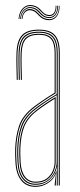

<svg xmlns="http://www.w3.org/2000/svg" viewBox="-20 -720 310 745"><path d="M208 0V-514Q208 -560.8 190.1 -580.9Q172.2 -601 131 -601Q87 -601 68.2 -580.2Q49.5 -559.5 48 -514Q47.2 -490.8 47.8 -463.8Q48.2 -436.8 49 -410H45Q44.2 -436.8 43.8 -464.5Q43.2 -492.2 44 -514Q45.5 -562.8 65.6 -583.9Q85.8 -605 131 -605Q160 -605 177.8 -595.8Q195.5 -586.5 203.8 -566.5Q212 -546.5 212 -514V0ZM118 -7Q147.5 -7 165.5 -21Q183.5 -35 191.8 -54.8Q200 -74.5 200 -91.2V-350.8Q182.8 -340.8 159.2 -325.2Q135.8 -309.8 117.2 -295.2Q79.8 -266.2 66.4 -230.5Q53 -194.8 51 -144.8Q50.5 -129.5 50.8 -121.5Q51 -113.5 52 -90.5Q54 -50.2 71.2 -28.6Q88.5 -7 118 -7ZM118 -11Q90.8 -11 74.4 -31.1Q58 -51.2 56 -90.8Q55 -109.5 54.8 -120Q54.5 -130.5 55 -144.8Q57 -198.2 71.4 -232.1Q85.8 -266 120.2 -292.5Q136.2 -305 157 -319Q177.8 -333 196 -343.8V-91.2Q196 -74.5 188.5 -55.8Q181 -37 163.9 -24Q146.8 -11 118 -11ZM118 -15Q144.8 -15 161 -27.1Q177.2 -39.2 184.6 -57Q192 -74.8 192 -91.2V-336.8Q177.5 -327.8 158.6 -315.1Q139.8 -302.5 122.2 -289Q87.5 -262 74.2 -228.6Q61 -195.2 59 -144.5Q58.5 -129.8 58.8 -122Q59 -114.2 60 -90.8Q62 -54.5 77 -34.8Q92 -15 118 -15ZM118 5Q81.8 5 62 -20.2Q42.2 -45.5 40 -90Q39 -108.5 38.8 -120.2Q38.5 -132 39 -145Q40.8 -192 53.9 -231.8Q67 -271.5 110 -304.8Q121.5 -313.5 135 -323Q148.5 -332.5 163 -342Q177.5 -351.5 192 -360V-514Q192 -552 177.9 -568.5Q163.8 -585 131 -585Q96 -585 80.6 -568.2Q65.2 -551.5 64 -513.5Q63.2 -490.8 63.8 -465.6Q64.2 -440.5 65 -410H61Q60.2 -438 59.8 -465.1Q59.2 -492.2 60 -513.5Q61.2 -552.2 76.9 -570.6Q92.5 -589 131 -589Q166 -589 181 -571.6Q196 -554.2 196 -514V-357.8Q174 -344.8 152.4 -330.2Q130.8 -315.8 112 -301.2Q71.2 -269.5 58 -231.1Q44.8 -192.8 43 -145Q42.5 -129.8 42.8 -121.5Q43 -113.2 44 -90.2Q46.2 -46.2 65.5 -22.6Q84.8 1 118 1Q146.2 1 168 -14.6Q189.8 -30.2 198.8 -57.5H199.8L196.5 -6V0H192.2V-4.8L196.8 -44.5H195.8Q186.2 -21.8 164.4 -8.4Q142.5 5 118 5ZM200.2 0V-10L201.8 -72.2H200.8Q196.2 -45.8 173.9 -24.4Q151.5 -3 118 -3Q86.2 -3 68.2 -25.6Q50.2 -48.2 48 -90.5Q47 -109 46.8 -120Q46.5 -131 47 -144.8Q48.8 -191.8 61.4 -229.2Q74 -266.8 115 -298.5Q128.2 -308.8 143.4 -319Q158.5 -329.2 173.2 -338.6Q188 -348 200 -355V-514Q200 -556.5 184 -574.8Q168 -593 131 -593Q92.2 -593 74.8 -574.6Q57.2 -556.2 56 -513.8Q55.2 -490.5 55.8 -463.8Q56.2 -437 57 -410H53Q52.2 -437.5 51.8 -464.9Q51.2 -492.2 52 -513.8Q53.2 -557.8 71.4 -577.4Q89.5 -597 131 -597Q170 -597 187 -577.8Q204 -558.5 204 -514V0ZM52 -646.2Q54 -675.2 71.1 -690.2Q88.2 -705.2 112 -698.2Q122.5 -695.2 129.1 -689.9Q135.8 -684.5 140.8 -678.8Q145.8 -673 151.4 -668.4Q157 -663.8 165.5 -662.2Q181 -659.2 189 -670Q197 -680.8 195.8 -697.8H198.8Q200 -678.8 191 -666.9Q182 -655 164.8 -658.2Q155.8 -660 149.9 -664.8Q144 -669.5 138.8 -675.2Q133.5 -681 127.1 -686.4Q120.8 -691.8 110.5 -694.5Q87.8 -701 72.2 -686.4Q56.8 -671.8 55 -646.2ZM58 -646.2Q60 -671.5 75 -684Q90 -696.5 109.8 -690.5Q119.5 -687.5 125.8 -682.2Q132 -677 137 -671.2Q142 -665.5 148.1 -660.8Q154.2 -656 164 -654.2Q182.5 -651 192.9 -663.5Q203.2 -676 202 -697.8H205Q206.2 -674.8 194.8 -661Q183.2 -647.2 163 -650.5Q153 -652.2 146.6 -656.9Q140.2 -661.5 135 -667.2Q129.8 -673 123.8 -678.4Q117.8 -683.8 108.5 -686.8Q90 -692.8 76.4 -681.2Q62.8 -669.8 61 -646.2ZM64 -646.2Q65.8 -667 77.8 -678Q89.8 -689 107.2 -683Q116 -680 121.9 -674.8Q127.8 -669.5 133 -663.6Q138.2 -657.8 145 -653.1Q151.8 -648.5 162.2 -646.5Q184.2 -642.5 197 -657.1Q209.8 -671.8 208 -697.8H211Q212.2 -670.5 198.6 -654.5Q185 -638.5 161.2 -642.5Q150.2 -644.5 143.1 -649.2Q136 -654 130.6 -659.9Q125.2 -665.8 119.5 -671Q113.8 -676.2 105.2 -678.8Q90.2 -683.5 79.2 -674.2Q68.2 -665 67 -646.2Z"/></svg>

Font: Big Shoulders Inline Display SC Thin
Style: Regular
Weight: 100
Designer: Patric King
Foundry: XO Type Co
Version: Version 2.002